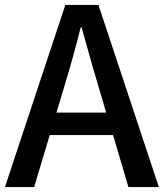

<svg xmlns="http://www.w3.org/2000/svg" viewBox="-20 -756 662 776"><path d="M409 -301 380 -400Q361 -460 310 -645H306Q279 -535 238 -400L208 -301ZM437 -210H181L118 0H0L244 -736H378L622 0H499Z"/></svg>

Font: `nÑOSM
Style: Regular
Weight: 500
Designer: Ryoko NISHIZUKA ¬âXZm¬º[P (kana & ideographs); Paul D. Hunt (Latin, Greek & Cyrillic); Wenlong ZHANG _ e¬á¬ü¬ô (bopomof
Foundry: Adobe Systems Incorporated
Version: Version 1.00 June 24, 2014, initial release